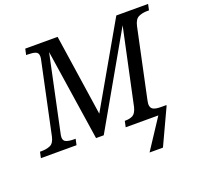

<svg xmlns="http://www.w3.org/2000/svg" viewBox="-173 -885 1318 1266"><g transform="rotate(-20 486.0 -252.0)"><path d="M666 210 804 0H575L584 -42H587Q619 -42 640 -53Q661 -64 672 -105L786 -639L421 0H367L270 -639L158 -110Q154 -94 154 -82Q154 -57 174.5 -49.5Q195 -42 226 -42H239L230 0H-20L-11 -42H2Q34 -42 60.5 -53Q87 -64 97 -109L202 -604Q206 -620 206 -632Q206 -658 186 -665Q166 -672 134 -672H121L130 -714H357L442 -144L769 -714H992L983 -672H970Q936 -672 909.5 -659.5Q883 -647 873 -600L772 -124Q771 -118 769 -108Q767 -98 767 -93Q767 -66 784.5 -56Q802 -46 838 -46H877V-41L760 210Z"/></g></svg>

Font: NotoSerif-Italic
Style: Regular
Weight: 400
Italic angle: -12°
Designer: Monotype Design Team
Foundry: Monotype Imaging Inc.
Version: Version 2.007; ttfautohint (v1.8) -l 8 -r 50 -G 200 -x 14 -D